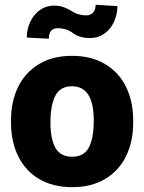

<svg xmlns="http://www.w3.org/2000/svg" viewBox="-20 -771 602 801"><path d="M469.7 -745.6Q469.7 -710 455.3 -679.2Q440.9 -648.4 415 -630.4Q389.2 -612.3 356.9 -612.3Q311.5 -612.3 284.7 -632.8Q257.3 -653.3 220.7 -653.3Q183.6 -653.3 183.6 -609.4L91.8 -614.3Q91.8 -649.4 106.2 -679.9Q120.6 -710.4 146.5 -729Q172.4 -747.6 204.6 -747.6Q242.2 -747.6 273.9 -727.5Q304.7 -707 340.3 -707Q356.9 -707 367.9 -718.3Q378.9 -729.5 378.9 -751ZM25.9 -269Q25.9 -347.2 55.4 -408Q85 -468.8 142.3 -503.4Q199.7 -538.1 280.3 -538.1Q361.3 -538.1 418.9 -503.4Q476.6 -468.8 506.1 -408Q535.6 -347.2 535.6 -269V-258.8Q535.6 -180.7 506.1 -119.9Q476.6 -59.1 419.2 -24.7Q361.8 9.8 281.2 9.8Q201.2 9.8 144 -23.9Q86.9 -57.6 57.1 -116.9Q27.3 -176.3 25.9 -252.4ZM281.2 -117.2Q330.6 -117.2 350.8 -155.8Q371.1 -194.3 371.1 -269Q371.1 -411.1 280.3 -411.1Q231.4 -411.1 210.9 -371.8Q190.4 -332.5 190.4 -258.8Q190.4 -192.9 210.9 -155Q231.4 -117.2 281.2 -117.2Z"/></svg>

Font: Mardoto Black
Style: Regular
Weight: 900
Designer: Christian Robertson, Vahan Hovhannisyan
Foundry: Google
Version: Version 1.000